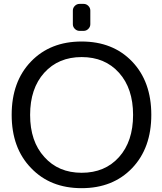

<svg xmlns="http://www.w3.org/2000/svg" viewBox="-20 -978 835 987"><path d="M208 -170.9Q280.3 -89.8 399.9 -89.8Q519.5 -89.8 591.8 -170.4Q664.1 -251 664.1 -387.2Q664.1 -523.4 591.8 -604Q519.5 -684.6 399.9 -684.6Q280.3 -684.6 207.5 -604Q134.8 -523.4 134.8 -387.2Q134.8 -251 208 -170.9ZM139.6 -114.3Q40 -216.8 40 -387.7Q40 -558.6 139.2 -661.6Q238.3 -764.6 399.4 -764.6Q560.5 -764.6 659.2 -661.6Q757.8 -558.6 757.8 -387.7Q757.8 -216.8 659.2 -113.8Q560.5 -10.7 399.4 -10.7Q238.3 -10.7 139.6 -114.3ZM388.7 -819.3Q375 -819.3 364.7 -829.6Q354.5 -839.8 354.5 -853.5V-923.8Q354.5 -937.5 364.7 -947.8Q375 -958 388.7 -958H410.2Q423.8 -958 434.1 -947.8Q444.3 -937.5 444.3 -923.8V-853.5Q444.3 -839.8 434.1 -829.6Q423.8 -819.3 410.2 -819.3Z"/></svg>

Font: Gen Jyuu GothicL Regular
Style: Regular
Weight: 400
Designer: [Source Han Sans]
Ryoko NISHIZUKA  (kana & ideographs); Paul D. Hunt (Latin, Greek & Cyrillic); Wenlong ZHANG  (bopomofo
Version: Version 1.002.20150607